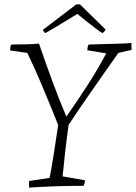

<svg xmlns="http://www.w3.org/2000/svg" viewBox="-20 -844 617 871"><path d="M112 7Q111 -5 112 -23L205 -37Q212 -71 222.5 -136.5Q233 -202 244 -277Q208 -367 172 -452.5Q136 -538 104 -604L26 -615Q26 -622 27 -629.5Q28 -637 31 -642Q60 -642 96.5 -643Q133 -644 157 -646Q183 -570 215 -482.5Q247 -395 281 -315Q331 -386 378 -459Q425 -532 462 -602L376 -616Q376 -622 377.5 -629.5Q379 -637 382 -642Q415 -643 452 -644Q489 -645 522 -646Q555 -647 576 -649Q576 -641 576.5 -633Q577 -625 577 -618L517 -604Q493 -570 455 -516Q417 -462 374 -400Q331 -338 291 -277Q282 -211 275 -149.5Q268 -88 264 -44L366 -26Q365 -14 359 -1Q291 -1 232 1Q173 3 112 7ZM444 -694Q430 -703 410 -718Q390 -733 369 -750Q348 -767 331 -781Q298 -761 258 -736.5Q218 -712 191 -697L186 -694Q183 -695 179 -700.5Q175 -706 175 -709L326 -824H343L459 -710Q459 -707 453 -701Q447 -695 444 -694Z"/></svg>

Font: Labrada Lght
Style: Italic
Weight: 300
Italic angle: -7°
Designer: Mercedes Jáuregui
Foundry: Omnibus-Type Team
Version: Version 1.000; ttfautohint (v1.8.4.7-5d5b)